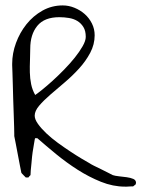

<svg xmlns="http://www.w3.org/2000/svg" viewBox="-20 -695 542 716"><path d="M111.3 -179.7Q110.4 -179.7 109.4 -173.8Q108.4 -168 106.9 -159.2Q105.5 -150.4 104 -141.6Q102.5 -132.8 101.6 -127Q100.6 -123 99.6 -110.8Q98.6 -98.6 97.2 -85Q95.7 -71.3 94.7 -59.6Q93.8 -47.9 93.8 -42Q92.8 -41 89.8 -38.1Q86.9 -35.2 85.9 -33.2Q84 -33.2 83 -33.2H81.1H78.1Q77.1 -33.2 76.2 -33.2Q74.2 -35.2 67.4 -42Q60.5 -48.8 59.6 -50.8Q57.6 -58.6 54.2 -78.1Q50.8 -97.7 46.4 -119.1Q42 -140.6 38.6 -160.2Q35.2 -179.7 33.2 -187.5V-195.3Q33.2 -202.1 32.7 -221.7Q32.2 -241.2 31.2 -267.6Q30.3 -293.9 29.3 -323.2Q28.3 -352.5 27.8 -378.9Q27.3 -405.3 26.4 -424.8Q25.4 -444.3 25.4 -451.2V-457Q25.4 -496.1 39.6 -534.7Q53.7 -573.2 78.6 -604.5Q103.5 -635.7 138.2 -655.3Q172.9 -674.8 213.9 -674.8Q236.3 -674.8 257.8 -666Q279.3 -657.2 295.9 -642.6Q312.5 -627.9 322.8 -607.4Q333 -586.9 333 -563.5Q333 -529.3 316.4 -498Q299.8 -466.8 274.9 -439.5Q250 -412.1 221.2 -387.7Q192.4 -363.3 167.5 -341.8Q142.6 -320.3 126 -300.8Q109.4 -281.2 109.4 -263.7Q109.4 -250 121.6 -232.9Q133.8 -215.8 152.8 -197.8Q171.9 -179.7 195.3 -162.6Q218.8 -145.5 241.7 -130.4Q264.6 -115.2 284.2 -103.5Q303.7 -91.8 314.5 -85.9Q318.4 -83 330.1 -77.1Q341.8 -71.3 356 -64.5Q370.1 -57.6 382.3 -51.3Q394.5 -44.9 400.4 -42Q409.2 -39.1 423.3 -37.6Q437.5 -36.1 452.1 -34.2Q466.8 -32.2 477.1 -27.8Q487.3 -23.4 487.3 -12.7Q487.3 -11.7 486.8 -11.2Q486.3 -10.7 486.3 -9.8V-7.8Q484.4 -6.8 481.4 -3.9Q478.5 -1 476.6 0Q475.6 0 471.2 0Q466.8 0 461.9 0.5Q457 1 452.6 1Q448.2 1 446.3 1Q401.4 1 356.4 -17.1Q311.5 -35.2 269.5 -62Q227.5 -88.9 189.5 -120.1Q151.4 -151.4 119.1 -179.7ZM92.8 -513.7Q92.8 -493.2 91.8 -470.2Q90.8 -447.3 91.3 -424.8Q91.8 -402.3 96.2 -380.9Q100.6 -359.4 111.3 -340.8Q120.1 -346.7 137.7 -360.8Q155.3 -375 176.3 -394Q197.3 -413.1 219.2 -435.5Q241.2 -458 258.8 -480Q276.4 -502 288.1 -522.5Q299.8 -543 299.8 -557.6Q299.8 -580.1 291 -594.2Q282.2 -608.4 268.6 -616.7Q254.9 -625 237.3 -627.9Q219.7 -630.9 201.2 -630.9Q145.5 -630.9 119.1 -598.6Q92.8 -566.4 92.8 -513.7Z"/></svg>

Font: Zeyada
Style: Regular
Weight: 400
Version: Version 1.002 2010